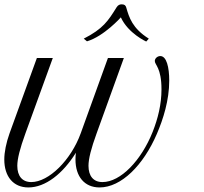

<svg xmlns="http://www.w3.org/2000/svg" viewBox="-63 -842 927 872"><path d="M499.5 -578.6H427.2L303.7 -236.8C259.8 -115.2 158.7 -15.1 79.1 -15.1C38.1 -15.1 15.6 -42.5 15.6 -88.9C15.6 -120.6 27.3 -167 52.7 -236.8L176.8 -578.6H104.5L-19.5 -236.8C-35.2 -192.9 -43.5 -150.4 -43.5 -117.7C-43.5 -40.5 -2.9 9.3 65.9 9.3C143.1 9.3 222.2 -52.7 281.7 -148.4C280.3 -137.2 279.8 -127 279.8 -117.7C279.8 -40.5 320.3 9.3 389.2 9.3C487.8 9.3 588.4 -91.8 649.4 -233.9C678.2 -300.8 705.6 -386.7 705.6 -475.6C705.6 -537.1 693.4 -587.4 665 -587.4C651.9 -587.4 640.1 -576.7 640.1 -564.9C640.1 -546.9 670.4 -534.7 670.4 -436C670.4 -368.2 654.3 -303.7 630.4 -243.2C578.6 -113.3 484.9 -15.1 402.3 -15.1C361.3 -15.1 338.9 -42.5 338.9 -88.9C338.9 -120.6 350.6 -167 376 -236.8ZM466.3 -808.6C428.2 -747.1 405.3 -711.4 317.4 -666.5C317.4 -666.5 331.5 -654.3 332 -654.3C408.7 -676.8 486.3 -763.2 485.8 -763.2C519.5 -689.9 601.1 -653.3 601.1 -653.3C601.1 -653.3 612.3 -665.5 612.8 -666.5C538.1 -713.4 523.4 -762.7 510.3 -808.1C507.8 -817.4 502 -822.3 490.2 -822.3C481.9 -822.3 473.6 -820.3 466.3 -808.6Z"/></svg>

Font: Petit Formal Script
Style: Regular
Weight: 400
Designer: Pablo Impallari, Brenda Gallo, Rodrigo Fuenzalida
Foundry: Pablo Impallari, Brenda Gallo, Rodrigo Fuenzalida
Version: Version 1.001